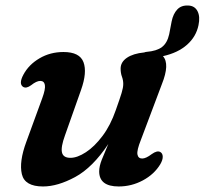

<svg xmlns="http://www.w3.org/2000/svg" viewBox="-20 -662 740 694"><path d="M559.5 -112.5Q568 -107.5 568.2 -95.8Q568.5 -84 559.5 -68.5Q537.5 -32 496.5 -10Q455.5 12 409 12Q338.5 12 338.5 -42.5Q338.5 -61 348 -85Q357.5 -109 371.5 -141.5Q315 -56.5 251.8 -22.2Q188.5 12 135.5 12Q69.5 12 59 -32.5Q48.5 -77 75 -149L132.5 -306.5Q145 -340.5 142.2 -355Q139.5 -369.5 125.5 -369.5Q112 -369.5 92.5 -354Q75 -341 63.5 -348Q47 -359 64.5 -392Q84 -428.5 122.8 -451.2Q161.5 -474 209.5 -474Q268 -474 281.8 -437.2Q295.5 -400.5 273 -337L215 -173Q199.5 -130.5 204 -111Q208.5 -91.5 234.5 -91.5Q259.5 -91.5 290.5 -111.8Q321.5 -132 350.5 -170.5Q379.5 -209 398.5 -264Q413.5 -306 419.5 -325.8Q425.5 -345.5 425.5 -358.5Q425.5 -372 420.8 -384.8Q416 -397.5 416 -414Q416 -437.5 438.5 -453Q461 -468.5 501.5 -472.5Q505 -474 509.5 -474.5Q546.5 -477.5 565.5 -492Q584.5 -506.5 591.5 -538L600.5 -585Q606 -612 620.8 -627.8Q635.5 -643.5 661 -642Q684 -641 694 -621.5Q704 -602 697.5 -571Q689 -529.5 656 -500.2Q623 -471 569 -459Q594.5 -431 565 -357.5L489.5 -157Q474 -118.5 476.8 -103.8Q479.5 -89 494 -89Q507.5 -89 528.5 -105Q548 -119 559.5 -112.5Z"/></svg>

Font: Fraunces 9pt S050 SemiBold
Style: Italic
Weight: 600
Italic angle: -16°
Version: Version 1.000; ttfautohint (v1.8.3)